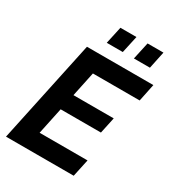

<svg xmlns="http://www.w3.org/2000/svg" viewBox="-213 -1031 1047 1152"><g transform="rotate(30 310.5 -454.5)"><path d="M161 -710H621L596 -589H272L236 -418H515L491 -306H212L173 -121H505L479 0H10ZM252 -790 278 -909H389L363 -790ZM440 -790 466 -909H576L551 -790Z"/></g></svg>

Font: Raleway
Style: Bold Italic
Weight: 700
Italic angle: -12°
Designer: Matt McInerney, Pablo Impallari, Rodrigo Fuenzalida
Foundry: Matt McInerney, Pablo Impallari, Rodrigo Fuenzalida
Version: Version 4.101;RELEASE